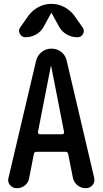

<svg xmlns="http://www.w3.org/2000/svg" viewBox="-20 -985 540 1005"><path d="M368.2 -904.3 412.1 -841.8Q423.8 -826.2 415 -808.1Q406.2 -790 384.8 -790Q354.5 -790 328.6 -805.2Q302.7 -820.3 289.1 -845.7L250 -917Q250 -918 249 -918Q248 -918 248 -917L209 -845.7Q195.3 -819.3 168.9 -804.7Q142.6 -790 113.3 -790Q93.8 -790 84 -808.1Q74.2 -826.2 85.9 -841.8L129.9 -904.3Q151.4 -932.6 182.6 -948.7Q213.9 -964.8 249.5 -964.8Q285.2 -964.8 316.4 -948.2Q347.7 -931.6 368.2 -904.3ZM246.1 -638.7 178.7 -293.9Q178.7 -289.1 181.2 -285.6Q183.6 -282.2 188.5 -282.2H305.7Q310.5 -282.2 313.5 -285.6Q316.4 -289.1 315.4 -293.9L248 -638.7Q248 -639.6 247.1 -639.6Q246.1 -639.6 246.1 -638.7ZM67.4 0Q45.9 0 32.2 -16.6Q18.6 -33.2 24.4 -53.7L168.9 -667Q175.8 -695.3 198.2 -712.9Q220.7 -730.5 249.5 -730.5Q278.3 -730.5 300.8 -712.9Q323.2 -695.3 329.1 -667L472.7 -55.7Q478.5 -33.2 464.8 -16.6Q451.2 0 428.7 0Q403.3 0 384.8 -15.6Q366.2 -31.2 361.3 -55.7L336.9 -178.7Q335 -189.5 324.2 -190.4H170.9Q159.2 -190.4 157.2 -178.7L132.8 -53.7Q128.9 -29.3 110.8 -14.6Q92.8 0 67.4 0Z"/></svg>

Font: Rounded-X Mgen+ 2m medium
Style: Regular
Weight: 500
Designer: [Source Han Sans]
Ryoko NISHIZUKA  (kana & ideographs); Paul D. Hunt (Latin, Greek & Cyrillic); Wenlong ZHANG  (bopomofo
Version: Version 1.059.20150602